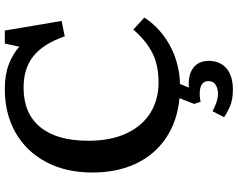

<svg xmlns="http://www.w3.org/2000/svg" viewBox="-115 -639 988 798"><g transform="rotate(-90 379.0 -240.0)"><path d="M405 234Q362 234 332.5 220.5Q303 207 291 197L316 149Q330 158 351 165Q372 172 389 172Q409 172 425 162.5Q441 153 441 132Q441 96 387 96Q369 96 355 100L346 73L370 12Q274 3 204.5 -44Q135 -91 98 -169Q61 -247 61 -350Q61 -461 105 -543Q149 -625 227 -669.5Q305 -714 408 -714Q466 -714 509 -698Q552 -682 584 -654L597 -714H651L691 -478L627 -465Q596 -554 545 -595Q494 -636 414 -636Q306 -636 249.5 -566.5Q193 -497 193 -368Q193 -272 224.5 -206.5Q256 -141 310.5 -108Q365 -75 435 -75Q509 -75 560.5 -102Q612 -129 655 -180L705 -134Q668 -77 607 -38.5Q546 0 469 11Q449 14 429 14L414 51Q466 47 495.5 69Q525 91 525 134Q525 180 494 207Q463 234 405 234Z"/></g></svg>

Font: Literata 7pt Medium
Style: Regular
Weight: 500
Designer: Latin by Veronika Burian and Jose Scaglione. Greek by Irene Vlachou. Cyrillic by Vera Evstafieva.
Foundry: TypeTogether
Version: Version 3.002